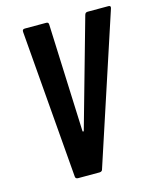

<svg xmlns="http://www.w3.org/2000/svg" viewBox="-107 -775 694 849"><g transform="rotate(-15 240.0 -350.0)"><path d="M362 -689 223 -196C221 -192 218 -192 217 -196L197 -689C197 -697 193 -700 186 -700H88C80 -700 76 -696 77 -687L132 -11C132 -4 137 0 144 0H243C250 0 256 -4 257 -11L479 -687C482 -696 479 -700 471 -700H376C369 -700 364 -697 362 -689Z"/></g></svg>

Font: Barlow Condensed SemiBold
Style: Italic
Weight: 600
Width: 3
Italic angle: -7°
Designer: Jeremy Tribby
Foundry: Tribby Type
Version: Version 1.422;hotconv 1.0.109;makeotfexe 2.5.65596